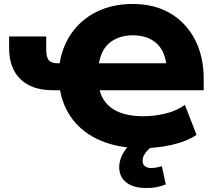

<svg xmlns="http://www.w3.org/2000/svg" viewBox="-20 -736 1113 968"><path d="M696 11Q578 11 489 -26.5Q400 -64 346.5 -133.5Q293 -203 280 -299L307 -281H248Q140 -281 83 -337Q26 -393 26 -492V-552H213V-485Q213 -448 226 -432.5Q239 -417 271 -417H300L278 -395Q288 -490 336.5 -562.5Q385 -635 465 -675.5Q545 -716 649 -716Q760 -716 840 -668Q920 -620 963.5 -535Q1007 -450 1007 -339V-281H460L478 -299Q492 -224 548.5 -187Q605 -150 703 -150Q758 -150 814 -163.5Q870 -177 912 -207L971 -56Q922 -23 847.5 -6Q773 11 696 11ZM650 -558Q577 -558 530 -518Q483 -478 475 -389L453 -417H863L823 -352Q823 -462 777 -510Q731 -558 650 -558ZM718 212Q652 212 616.5 183.5Q581 155 581 108Q581 62 612.5 18.5Q644 -25 692 -49L751 0Q735 10 723.5 22.5Q712 35 705.5 47.5Q699 60 699 74Q699 94 711.5 102.5Q724 111 741 111Q757 111 769 108.5Q781 106 796 102L816 194Q789 204 767 208Q745 212 718 212Z"/></svg>

Font: Nunito Sans 6pt Black
Style: Regular
Weight: 900
Version: Version 3.101;gftools[0.9.27]